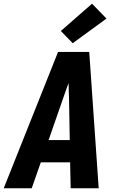

<svg xmlns="http://www.w3.org/2000/svg" viewBox="-32 -1015 652 1035"><path d="M-12 0 281 -735H449L500 0H349L346 -140H188L139 0ZM344 -260 340 -490Q339 -509 338.5 -528.5Q338 -548 338 -567Q330 -548 323.5 -528.5Q317 -509 310 -490L230 -260ZM360 -782 296 -848 464 -995 542 -915Z"/></svg>

Font: Iosevka Heavy Extended
Style: Italic
Weight: 900
Width: 7
Italic angle: -9°
Monospace: yes
Designer: Belleve Invis
Foundry: Belleve Invis
Version: Version 32.5.0; ttfautohint (v1.8.4)